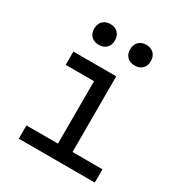

<svg xmlns="http://www.w3.org/2000/svg" viewBox="-181 -902 963 1028"><g transform="rotate(30 300.0 -388.5)"><path d="M85 0V-82H280V-468H105V-550H370V-82H555V0ZM426 -649Q397 -649 379.5 -666Q362 -683 362 -712Q362 -742 379.5 -759.5Q397 -777 426 -777Q455 -777 472.5 -759.5Q490 -742 490 -712Q490 -683 472.5 -666Q455 -649 426 -649ZM204 -649Q175 -649 157.5 -666Q140 -683 140 -712Q140 -742 157.5 -759.5Q175 -777 204 -777Q233 -777 250.5 -759.5Q268 -742 268 -712Q268 -683 250.5 -666Q233 -649 204 -649Z"/></g></svg>

Font: JetBrainsMonoNL NF
Style: Regular
Weight: 400
Designer: Philipp Nurullin, Konstantin Bulenkov
Foundry: JetBrains
Version: Version 2.304; ttfautohint (v1.8.4.7-5d5b);Nerd Fonts 3.2.1